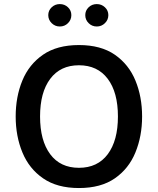

<svg xmlns="http://www.w3.org/2000/svg" viewBox="-20 -925 780 950"><path d="M370.6 -702.1Q479 -702.1 548.1 -654.3Q617.2 -606.4 650.1 -526.4Q683.1 -446.3 683.1 -348.6Q683.1 -251.5 650.1 -170.9Q617.2 -90.3 548.1 -42.5Q479 5.4 370.6 5.4Q262.7 5.4 193.4 -42.5Q124 -90.3 90.8 -170.9Q57.6 -251.5 57.6 -348.6Q57.6 -446.3 90.6 -526.4Q123.5 -606.4 192.9 -654.3Q262.2 -702.1 370.6 -702.1ZM370.6 -602.1Q278.8 -602.1 228.5 -534.9Q178.2 -467.8 178.2 -348.6Q178.2 -229.5 228.3 -162.1Q278.3 -94.7 370.6 -94.7Q462.9 -94.7 513.2 -162.1Q563.5 -229.5 563.5 -348.6Q563.5 -468.3 512.9 -535.2Q462.4 -602.1 370.6 -602.1ZM218.8 -850.1Q218.8 -873 235.6 -888.9Q252.4 -904.8 275.9 -904.8Q299.8 -904.8 316.4 -888.9Q333 -873 333 -850.1Q333 -827.1 316.4 -810.5Q299.8 -793.9 275.9 -793.9Q252.4 -793.9 235.6 -810.5Q218.8 -827.1 218.8 -850.1ZM401.9 -850.1Q401.9 -873 418.5 -888.9Q435.1 -904.8 459 -904.8Q482.4 -904.8 499.3 -888.9Q516.1 -873 516.1 -850.1Q516.1 -827.1 499.3 -810.5Q482.4 -793.9 459 -793.9Q435.1 -793.9 418.5 -810.5Q401.9 -827.1 401.9 -850.1Z"/></svg>

Font: Estedad-FD SemiBold
Style: Regular
Weight: 600
Designer: Amin Abedi
Version: Version 7.3